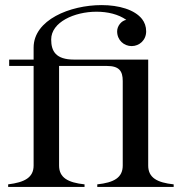

<svg xmlns="http://www.w3.org/2000/svg" viewBox="-20 -734 716 754"><path d="M12 -10V0H312V-10C247 -17 212 -36 212 -84V-475H400C448 -475 462 -455 462 -416V-84C462 -36 427 -17 362 -10V0H662V-10C597 -17 562 -36 562 -84V-500H271C199 -500 181 -533 181 -579C181 -647 272 -688 359 -688C403 -688 445 -678 476 -656C457 -653 440 -632 440 -611C440 -576 467 -553 497 -553C527 -553 554 -576 554 -611C554 -630 548 -646 538 -659C509 -696 447 -714 379 -714C255 -714 112 -656 112 -547V-500H16V-475H112V-84C112 -37 77 -18 12 -10Z"/></svg>

Font: Sprat Condesed
Style: Regular
Weight: 400
Width: 3
Designer: Ethan Nakache
Foundry: Collletttivo
Version: Version 2.000;Glyphs 3.2 (3217)